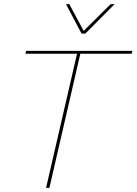

<svg xmlns="http://www.w3.org/2000/svg" viewBox="-20 -905 658 925"><path d="M618 -660 614 -646H367L218 0H202L351 -646H102L106 -660ZM373 -743 298 -885H314L383 -756L513 -885H532L391 -743Z"/></svg>

Font: Work Sans Thin
Style: Italic
Weight: 250
Italic angle: -13°
Designer: Wei Huang
Foundry: Wei Huang
Version: Version 2.012